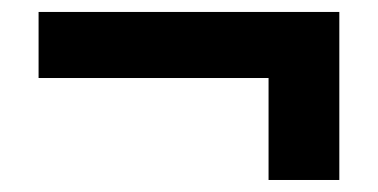

<svg xmlns="http://www.w3.org/2000/svg" viewBox="-20 -469 626 318"><path d="M43.9 -339.8H424.8V-170.9H542V-449.2H43.9Z"/></svg>

Font: Cascadia Code PL SemiBold
Style: Regular
Weight: 600
Monospace: yes
Designer: Aaron Bell
Foundry: Saja Typeworks
Version: Version 2404.023